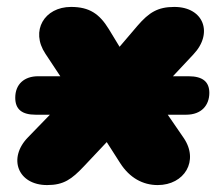

<svg xmlns="http://www.w3.org/2000/svg" viewBox="-20 -524 647 554"><path d="M116 10C164 10 187 -7 222 -44L288 -114L327 -53C354 -11 392 10 435 10C512 10 555 -60 510 -126L464 -193H517C562 -193 584 -221 584 -256C584 -287 566 -304 524 -304H479L538 -367C596 -428 568 -504 483 -504C435 -504 410 -488 377 -450L325 -389L294 -440C267 -484 238 -504 185 -504C108 -504 67 -435 111 -369L154 -304H90C50 -304 24 -281 24 -242C24 -208 44 -193 83 -193H124L61 -128C2 -68 31 10 116 10Z"/></svg>

Font: SN Pro Black
Style: Italic
Weight: 900
Italic angle: -9°
Designer: Tobias Whetton
Foundry: Supernotes
Version: Version 1.001;Glyphs 3.2 (3249)